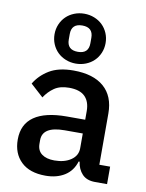

<svg xmlns="http://www.w3.org/2000/svg" viewBox="-91 -887 732 963"><g transform="rotate(10 274.5 -405.0)"><path d="M459 0Q416 0 393 -24.5Q370 -49 365 -87H360Q345 -38 305 -13Q265 12 208 12Q127 12 83.5 -30Q40 -72 40 -143Q40 -221 96.5 -260Q153 -299 262 -299H356V-343Q356 -391 330 -417Q304 -443 249 -443Q203 -443 174 -423Q145 -403 125 -372L60 -431Q86 -475 133 -503.5Q180 -532 256 -532Q357 -532 411 -485Q465 -438 465 -350V-89H520V0ZM239 -71Q290 -71 323 -93.5Q356 -116 356 -154V-229H264Q151 -229 151 -159V-141Q151 -106 174.5 -88.5Q198 -71 239 -71ZM260 -568Q233 -568 209 -577.5Q185 -587 167.5 -604Q150 -621 140 -644.5Q130 -668 130 -695Q130 -722 140 -745.5Q150 -769 167.5 -786Q185 -803 209 -812.5Q233 -822 260 -822Q287 -822 311 -812.5Q335 -803 352.5 -786Q370 -769 380 -745.5Q390 -722 390 -695Q390 -668 380 -644.5Q370 -621 352.5 -604Q335 -587 311 -577.5Q287 -568 260 -568ZM260 -628Q315 -628 315 -681V-709Q315 -762 260 -762Q205 -762 205 -709V-681Q205 -628 260 -628Z"/></g></svg>

Font: IBM Plex Sans Devanagari Medium
Style: Regular
Weight: 500
Designer: Mike Abbink, Paul van der Laan, Pieter van Rosmalen, Erin McLaughlin
Foundry: Bold Monday
Version: Version 1.1